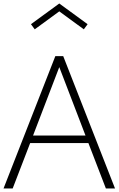

<svg xmlns="http://www.w3.org/2000/svg" viewBox="-25 -1068 672 1088"><path d="M-5 0 288.6 -750H333.2L626.8 0H575L475.9 -257.3H145.9L46.8 0ZM162.3 -300H459.5L310.9 -687.7ZM171.8 -901.8 150.5 -930.9 310.9 -1048.2 471.4 -930.9 450 -901.8 310.9 -1003.6Z"/></svg>

Font: Spartan Light
Style: Regular
Weight: 300
Designer: Matt Bailey, Mirko Velimirovic
Foundry: Matt Bailey
Version: Version 1.005